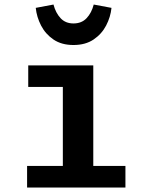

<svg xmlns="http://www.w3.org/2000/svg" viewBox="-20 -834 655 854"><path d="M394.9 -543.1V-95.9H537.9V0H100.5V-95.9H259.5V-447.2H105.6V-543.1ZM306.7 -633.8Q253.8 -633.8 217.9 -658.2Q182.1 -682.6 162.6 -720.5Q143.1 -758.5 139 -799L217.9 -813.8Q227.7 -776.4 249.5 -753.1Q271.3 -729.7 306.7 -729.7Q343.1 -729.7 365.1 -753.1Q387.2 -776.4 396.9 -813.8L475.9 -799Q471.8 -758.5 452.1 -720.5Q432.3 -682.6 396.2 -658.2Q360 -633.8 306.7 -633.8Z"/></svg>

Font: Fira Code SemiBold
Style: Regular
Weight: 600
Designer: Carrois Corporate, Edenspiekermann AG, Nikita Prokopov
Foundry: Carrois Corporate, Edenspiekermann AG, Nikita Prokopov
Version: Version 6.002